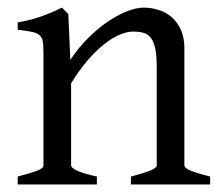

<svg xmlns="http://www.w3.org/2000/svg" viewBox="-20 -489 592 509"><path d="M327.1 0V-21Q362.3 -30.3 378.9 -37.1Q395.5 -43.9 395.5 -50.8V-309.1Q395.5 -338.9 392.1 -357.4Q388.7 -376 381.3 -386.7Q374 -397.5 362.1 -401.4Q350.1 -405.3 333 -405.3Q317.9 -405.3 299.3 -397.9Q280.8 -390.6 259.5 -374.5Q238.3 -358.4 215.1 -332.3Q191.9 -306.2 168.5 -268.1V-50.8Q168.5 -43.5 186.8 -35.6Q205.1 -27.8 236.8 -21V0H26.9V-21Q59.1 -29.3 77.1 -35.9Q95.2 -42.5 95.2 -50.8V-347.2Q95.2 -366.2 93.8 -377.4Q92.3 -388.7 85.7 -395Q79.1 -401.4 65.4 -404.3Q51.8 -407.2 26.9 -410.2V-429.7Q60.1 -435.1 88.4 -445.1Q116.7 -455.1 144 -468.8L161.1 -451.7L166.5 -330.1Q188 -362.8 213.9 -388.4Q239.7 -414.1 266.1 -431.9Q292.5 -449.7 317.1 -459.2Q341.8 -468.8 360.8 -468.8Q381.8 -468.8 401.4 -462.4Q420.9 -456.1 435.8 -442.9Q450.7 -429.7 459.7 -409.4Q468.8 -389.2 468.8 -361.8V-50.8Q468.8 -43.9 483.6 -37.4Q498.5 -30.8 537.1 -21V0Z"/></svg>

Font: Gentium Plus Afr
Style: Regular
Weight: 400
Designer: J. Victor Gaultney, Annie Olsen, Iska Routamaa, Becca Hirsbrunner
Foundry: SIL International
Version: Version 5.000